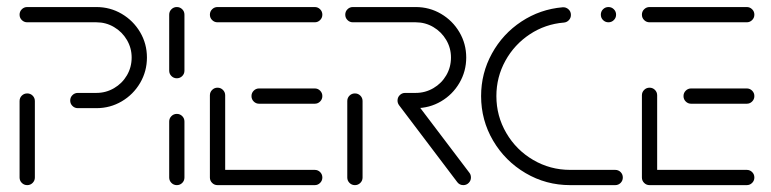

<svg xmlns="http://www.w3.org/2000/svg" viewBox="-20 -539 2246 559"><path d="M59.3 0Q50 0 43.5 -6.5Q37 -13 37 -22.2V-244.8Q37 -254.1 43.5 -260.6Q50 -267 59.3 -267Q68.5 -267 75 -260.6Q81.5 -254.1 81.5 -244.8V-22.2Q81.5 -13 75 -6.5Q68.5 0 59.3 0ZM184.4 -246.3Q184.4 -255.6 190.9 -262Q197.4 -268.5 206.7 -268.5H260.7Q288.5 -268.5 312.2 -282.4Q335.9 -296.3 349.6 -319.8Q363.3 -343.3 363.3 -371.5Q363.3 -399.3 349.4 -422.8Q335.6 -446.3 312 -460.2Q288.5 -474.1 260.7 -474.1H59.3Q50 -474.1 43.5 -480.6Q37 -487 37 -496.3Q37 -505.6 43.5 -512Q50 -518.5 59.3 -518.5H260.7Q300.7 -518.5 334.4 -498.7Q368.1 -478.9 388 -445.2Q407.8 -411.5 407.8 -371.5Q407.8 -331.5 388 -297.6Q368.1 -263.7 334.4 -243.9Q300.7 -224.1 260.7 -224.1H206.7Q197.4 -224.1 190.9 -230.6Q184.4 -237 184.4 -246.3Z M494.8 0Q485.6 0 479.1 -6.5Q472.6 -13 472.6 -22.2V-185.2Q472.6 -194.4 479.1 -200.9Q485.6 -207.4 494.8 -207.4Q504.1 -207.4 510.6 -200.9Q517 -194.4 517 -185.2V-22.2Q517 -13 510.6 -6.5Q504.1 0 494.8 0ZM494.8 -311.1Q485.6 -311.1 479.1 -317.6Q472.6 -324.1 472.6 -333.3V-496.3Q472.6 -505.6 479.1 -512Q485.6 -518.5 494.8 -518.5Q504.1 -518.5 510.6 -512Q517 -505.6 517 -496.3V-333.3Q517 -324.1 510.6 -317.6Q504.1 -311.1 494.8 -311.1Z M591.1 -22.2V-261.5Q591.1 -270.7 597.6 -277.2Q604.1 -283.7 613.3 -283.7Q622.6 -283.7 629.1 -277.2Q635.6 -270.7 635.6 -261.5V-22.2ZM918.5 -22.2Q918.5 -13 912 -6.5Q905.6 0 896.3 0H613.3Q604.1 0 597.6 -6.5Q591.1 -13 591.1 -22.2Q591.1 -31.5 597.6 -38Q604.1 -44.4 613.3 -44.4H896.3Q905.6 -44.4 912 -38Q918.5 -31.5 918.5 -22.2ZM712.2 -259.3Q712.2 -268.5 718.7 -275Q725.2 -281.5 734.4 -281.5H896.3Q905.6 -281.5 912 -275Q918.5 -268.5 918.5 -259.3Q918.5 -250 912 -243.5Q905.6 -237 896.3 -237H734.4Q725.2 -237 718.7 -243.5Q712.2 -250 712.2 -259.3ZM591.1 -496.3Q591.1 -505.6 597.6 -512Q604.1 -518.5 613.3 -518.5H896.3Q905.6 -518.5 912 -512Q918.5 -505.6 918.5 -496.3Q918.5 -487 912 -480.6Q905.6 -474.1 896.3 -474.1H613.3Q604.1 -474.1 597.6 -480.6Q591.1 -487 591.1 -496.3Z M1013.3 0Q1004.1 0 997.6 -6.5Q991.1 -13 991.1 -22.2V-244.8Q991.1 -254.1 997.6 -260.6Q1004.1 -267 1013.3 -267Q1022.6 -267 1029.1 -260.6Q1035.6 -254.1 1035.6 -244.8V-22.2Q1035.6 -13 1029.1 -6.5Q1022.6 0 1013.3 0ZM1351.1 -22.2Q1351.1 -13 1344.6 -6.5Q1338.1 0 1328.9 0Q1318.1 0 1311.5 -8.5L1141.9 -232.6Q1137.4 -238.9 1137.4 -245.9Q1137.4 -255.2 1143.9 -261.7Q1150.4 -268.1 1159.6 -268.1Q1170.7 -268.1 1177.4 -259.3L1346.7 -35.9Q1351.1 -30.4 1351.1 -22.2ZM1137.4 -246.3Q1137.4 -255.6 1143.9 -262Q1150.4 -268.5 1159.6 -268.5H1190.4Q1218.1 -268.5 1241.9 -282.4Q1265.6 -296.3 1279.3 -319.8Q1293 -343.3 1293 -371.5Q1293 -399.3 1279.1 -422.8Q1265.2 -446.3 1241.7 -460.2Q1218.1 -474.1 1190.4 -474.1H1007.4Q998.1 -474.1 991.7 -480.6Q985.2 -487 985.2 -496.3Q985.2 -505.6 991.7 -512Q998.1 -518.5 1007.4 -518.5H1190.4Q1230.4 -518.5 1264.1 -498.7Q1297.8 -478.9 1317.6 -445.2Q1337.4 -411.5 1337.4 -371.5Q1337.4 -331.5 1317.6 -297.6Q1297.8 -263.7 1264.1 -243.9Q1230.4 -224.1 1190.4 -224.1H1159.6Q1150.4 -224.1 1143.9 -230.6Q1137.4 -237 1137.4 -246.3Z M1380.7 -259.3Q1380.7 -325.9 1412.2 -383.1Q1443.7 -440.4 1498.1 -476.3Q1552.6 -512.2 1618.1 -517.8Q1627.8 -518.5 1635 -512Q1642.2 -505.6 1642.2 -495.6Q1642.2 -486.7 1636.3 -480.4Q1630.4 -474.1 1621.9 -473.3Q1567.4 -468.9 1522.4 -439.1Q1477.4 -409.3 1451.3 -361.9Q1425.2 -314.4 1425.2 -259.3Q1425.2 -201.1 1454.1 -151.7Q1483 -102.2 1532.4 -73.3Q1581.9 -44.4 1640 -44.4H1771.1Q1780.4 -44.4 1786.9 -38Q1793.3 -31.5 1793.3 -22.2Q1793.3 -13 1786.9 -6.5Q1780.4 0 1771.1 0H1640Q1569.6 0 1510.2 -35Q1450.7 -70 1415.7 -129.4Q1380.7 -188.9 1380.7 -259.3ZM1729.3 -496.3Q1729.3 -505.6 1735.7 -512Q1742.2 -518.5 1751.5 -518.5Q1760.7 -518.5 1767.2 -512Q1773.7 -505.6 1773.7 -496.3Q1773.7 -487 1767.2 -480.6Q1760.7 -474.1 1751.5 -474.1Q1742.2 -474.1 1735.7 -480.6Q1729.3 -487 1729.3 -496.3Z M1848.9 -22.2V-261.5Q1848.9 -270.7 1855.4 -277.2Q1861.9 -283.7 1871.1 -283.7Q1880.4 -283.7 1886.9 -277.2Q1893.3 -270.7 1893.3 -261.5V-22.2ZM2176.3 -22.2Q2176.3 -13 2169.8 -6.5Q2163.3 0 2154.1 0H1871.1Q1861.9 0 1855.4 -6.5Q1848.9 -13 1848.9 -22.2Q1848.9 -31.5 1855.4 -38Q1861.9 -44.4 1871.1 -44.4H2154.1Q2163.3 -44.4 2169.8 -38Q2176.3 -31.5 2176.3 -22.2ZM1970 -259.3Q1970 -268.5 1976.5 -275Q1983 -281.5 1992.2 -281.5H2154.1Q2163.3 -281.5 2169.8 -275Q2176.3 -268.5 2176.3 -259.3Q2176.3 -250 2169.8 -243.5Q2163.3 -237 2154.1 -237H1992.2Q1983 -237 1976.5 -243.5Q1970 -250 1970 -259.3ZM1848.9 -496.3Q1848.9 -505.6 1855.4 -512Q1861.9 -518.5 1871.1 -518.5H2154.1Q2163.3 -518.5 2169.8 -512Q2176.3 -505.6 2176.3 -496.3Q2176.3 -487 2169.8 -480.6Q2163.3 -474.1 2154.1 -474.1H1871.1Q1861.9 -474.1 1855.4 -480.6Q1848.9 -487 1848.9 -496.3Z"/></svg>

Font: 26F Galaxy Hebrew
Style: Regular
Weight: 400
Designer: C₂₉H₂₅N₃O₅
Version: Version 1.000